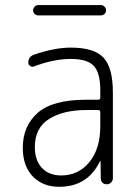

<svg xmlns="http://www.w3.org/2000/svg" viewBox="-20 -715 540 745"><path d="M372.1 -695.3Q379.9 -695.3 385.7 -689Q391.6 -682.6 391.6 -674.8Q391.6 -667 385.7 -661.1Q379.9 -655.3 372.1 -655.3H127.9Q120.1 -655.3 114.3 -661.1Q108.4 -667 108.4 -674.8Q108.4 -682.6 114.3 -689Q120.1 -695.3 127.9 -695.3ZM315.4 -288.1Q225.6 -288.1 170.4 -253.4Q115.2 -218.8 115.2 -144.5Q115.2 -92.8 142.6 -63.5Q169.9 -34.2 217.8 -34.2Q284.2 -34.2 326.7 -85.9Q369.1 -137.7 369.1 -224.6V-279.3Q369.1 -288.1 360.4 -288.1ZM210 9.8Q145.5 9.8 106.9 -30.8Q68.4 -71.3 68.4 -141.6Q68.4 -225.6 126 -276.9Q183.6 -328.1 315.4 -328.1H360.4Q369.1 -328.1 369.1 -335.9V-365.2Q369.1 -432.6 343.8 -459.5Q318.4 -486.3 254.9 -486.3Q188.5 -486.3 111.3 -457Q104.5 -454.1 97.2 -459Q89.8 -463.9 89.8 -471.7Q89.8 -495.1 112.3 -502.9Q191.4 -530.3 254.9 -530.3Q344.7 -530.3 381.3 -491.7Q418 -453.1 418 -355.5V-23.4Q418 -13.7 411.1 -6.8Q404.3 0 394 0Q383.8 0 377.4 -6.3Q371.1 -12.7 371.1 -23.4L370.1 -89.8Q370.1 -90.8 369.1 -90.8Q368.2 -90.8 368.2 -89.8Q320.3 9.8 210 9.8Z"/></svg>

Font: Rounded Mgen+ 1m light
Style: Regular
Weight: 200
Designer: [Source Han Sans]
Ryoko NISHIZUKA  (kana & ideographs); Paul D. Hunt (Latin, Greek & Cyrillic); Wenlong ZHANG  (bopomofo
Version: Version 1.059.20150602